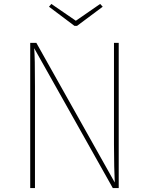

<svg xmlns="http://www.w3.org/2000/svg" viewBox="-20 -952 754 972"><path d="M487 -932 364 -847 240 -932 228 -918 357 -821H370L500 -918ZM581 -735H557V-221C557 -137 559 -71 561 -28L164 -735H133V0H157V-515C157 -622 156 -671 153 -708L551 0H581Z"/></svg>

Font: Glow Sans SC Normal Thin
Style: Regular
Weight: 100
Designer: Ryoko NISHIZUKA (kana, bopomofo & ideographs); Paul D. Hunt (Latin, Greek & Cyrillic); Sandoll Communications, Soo-young
Version: Version 0.93